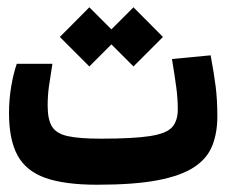

<svg xmlns="http://www.w3.org/2000/svg" viewBox="-20 -507 626 531"><path d="M248.5 3.9Q158.7 3.9 105.2 -15.1Q51.8 -34.2 28.3 -77.6Q4.9 -121.1 4.9 -194.3Q4.9 -231.9 11 -267.8Q17.1 -303.7 26.4 -330.6H125Q118.7 -292 115.2 -267.1Q111.8 -242.2 111.8 -214.4Q111.8 -177.2 123.5 -157.5Q135.3 -137.7 167 -130.6Q198.7 -123.5 258.3 -123.5Q348.6 -123.5 394.5 -130.6Q440.4 -137.7 456.1 -155.3Q471.7 -172.9 471.7 -204.6Q471.7 -234.9 467.5 -265.6Q463.4 -296.4 455.6 -343.8L562.5 -354Q571.8 -305.2 576.4 -268.1Q581.1 -231 581.1 -185.1Q581.1 -139.6 567.1 -104.2Q553.2 -68.8 517.1 -44.9Q481 -21 416 -8.5Q351.1 3.9 248.5 3.9ZM349.1 -323.2 288.1 -384.3 227.1 -323.2 145.5 -404.8 227.1 -486.8 288.1 -425.8 349.1 -486.8 430.7 -404.8Z"/></svg>

Font: Cascadia Code SemiBold
Style: Regular
Weight: 600
Monospace: yes
Designer: Aaron Bell
Foundry: Saja Typeworks
Version: Version 2404.023; ttfautohint (v1.8.4)